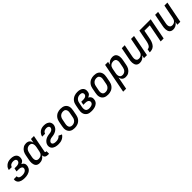

<svg xmlns="http://www.w3.org/2000/svg" viewBox="511 -2405 4477 4477"><g transform="rotate(-45 2750.0 -166.0)"><path d="M228 12Q201 12 175 9.5Q149 7 125 0Q101 -7 79.5 -19.5Q58 -32 43.5 -51.5Q29 -71 23 -96Q17 -121 23 -148V-151H120V-150Q117 -136 120.5 -123.5Q124 -111 132.5 -102Q141 -93 152.5 -87.5Q164 -82 176.5 -79Q189 -76 202 -74.5Q215 -73 228 -73Q242 -73 256.5 -74.5Q271 -76 285 -79.5Q299 -83 313 -89Q327 -95 339 -104.5Q351 -114 359 -127.5Q367 -141 370 -155Q373 -169 370 -182Q367 -195 357.5 -204Q348 -213 336.5 -219Q325 -225 312 -228Q299 -231 285 -232Q271 -233 257 -233H196L213 -318H274Q286 -318 297.5 -319Q309 -320 320.5 -323Q332 -326 344 -330.5Q356 -335 366 -343Q376 -351 382 -362Q388 -373 391 -385Q394 -402 388 -417.5Q382 -433 369 -442Q356 -451 339.5 -454Q323 -457 306 -457Q288 -457 269.5 -453.5Q251 -450 234.5 -441Q218 -432 205.5 -416.5Q193 -401 189 -383H92Q97 -406 107 -428Q117 -450 133.5 -469Q150 -488 170.5 -503Q191 -518 213.5 -526.5Q236 -535 259.5 -538.5Q283 -542 305 -542Q331 -542 356 -539Q381 -536 404 -527Q427 -518 445.5 -503Q464 -488 475 -467.5Q486 -447 488.5 -422Q491 -397 486 -371Q483 -355 476.5 -339Q470 -323 457 -310.5Q444 -298 428.5 -289.5Q413 -281 397 -275Q416 -266 431.5 -253Q447 -240 456.5 -222Q466 -204 467.5 -182.5Q469 -161 465 -139Q460 -115 448 -91.5Q436 -68 417 -49.5Q398 -31 374 -19Q350 -7 325.5 0Q301 7 276.5 9.5Q252 12 228 12Z M715 12Q687 12 662 3.5Q637 -5 620 -24Q603 -43 594.5 -68Q586 -93 583.5 -119.5Q581 -146 584 -174Q587 -202 593 -230L616 -350Q621 -374 628.5 -397.5Q636 -421 649 -443.5Q662 -466 681 -485Q700 -504 722.5 -517.5Q745 -531 769.5 -536.5Q794 -542 818 -542Q843 -542 866.5 -535Q890 -528 907.5 -512.5Q925 -497 935 -475.5Q945 -454 949 -430L969 -530H1067L984 -102Q982 -96 983 -90.5Q984 -85 987.5 -81Q991 -77 996 -75Q1001 -73 1007 -73H1024V12H990Q969 12 948.5 7.5Q928 3 912.5 -9Q897 -21 889 -39.5Q881 -58 882 -80Q869 -58 850 -40Q831 -22 808.5 -10Q786 2 762 7Q738 12 715 12ZM770 -73Q792 -73 815 -80Q838 -87 857 -102.5Q876 -118 886.5 -139.5Q897 -161 901 -183L925 -303Q928 -321 929.5 -339Q931 -357 929.5 -374.5Q928 -392 921.5 -407.5Q915 -423 904 -434.5Q893 -446 876 -451.5Q859 -457 841 -457Q818 -457 794 -448Q770 -439 752.5 -420.5Q735 -402 725 -379.5Q715 -357 711 -334L687 -214Q684 -197 683 -180Q682 -163 684 -147Q686 -131 692.5 -116.5Q699 -102 710.5 -92Q722 -82 737.5 -77.5Q753 -73 770 -73Z M1342 12Q1315 12 1289 9Q1263 6 1238.5 -2Q1214 -10 1193 -23.5Q1172 -37 1158 -57Q1144 -77 1139 -103Q1134 -129 1139 -156Q1142 -173 1150 -190Q1158 -207 1169.5 -222.5Q1181 -238 1195.5 -250.5Q1210 -263 1226 -273Q1242 -283 1259.5 -290Q1277 -297 1294.5 -301.5Q1312 -306 1329.5 -308.5Q1347 -311 1365 -313Q1383 -315 1401 -319Q1419 -323 1435 -332Q1451 -341 1463.5 -356.5Q1476 -372 1479 -389Q1483 -406 1477 -420Q1471 -434 1458.5 -442.5Q1446 -451 1431 -454Q1416 -457 1400 -457Q1383 -457 1365 -453.5Q1347 -450 1331.5 -441Q1316 -432 1304.5 -416.5Q1293 -401 1289 -384H1192Q1197 -407 1207 -428.5Q1217 -450 1232.5 -469Q1248 -488 1267.5 -502.5Q1287 -517 1309.5 -526Q1332 -535 1354.5 -538.5Q1377 -542 1399 -542Q1424 -542 1448.5 -539Q1473 -536 1495 -527Q1517 -518 1535 -503.5Q1553 -489 1563.5 -469Q1574 -449 1577.5 -424.5Q1581 -400 1576 -375Q1572 -358 1564.5 -341Q1557 -324 1546 -308.5Q1535 -293 1520.5 -280.5Q1506 -268 1490 -258Q1474 -248 1456.5 -241Q1439 -234 1421.5 -229Q1404 -224 1386 -221.5Q1368 -219 1350.5 -216.5Q1333 -214 1315.5 -210.5Q1298 -207 1281.5 -198Q1265 -189 1252 -174Q1239 -159 1235 -142Q1233 -129 1236.5 -117.5Q1240 -106 1249 -98Q1258 -90 1269 -85Q1280 -80 1292 -77.5Q1304 -75 1317 -74Q1330 -73 1343 -73Q1361 -73 1379.5 -75.5Q1398 -78 1416 -85Q1434 -92 1450 -104Q1466 -116 1476 -132L1556 -94Q1540 -67 1515 -45.5Q1490 -24 1461 -11Q1432 2 1402 7Q1372 12 1342 12Z M1874 12Q1842 12 1812.5 6Q1783 0 1758 -15Q1733 -30 1716 -54Q1699 -78 1691.5 -106.5Q1684 -135 1685 -166.5Q1686 -198 1693 -230L1716 -350Q1721 -376 1731 -402Q1741 -428 1757.5 -451Q1774 -474 1797 -492.5Q1820 -511 1845.5 -522Q1871 -533 1898.5 -537.5Q1926 -542 1952 -542Q1984 -542 2014 -536Q2044 -530 2069 -515Q2094 -500 2111 -476Q2128 -452 2135.5 -423.5Q2143 -395 2141.5 -363.5Q2140 -332 2134 -300L2111 -180Q2106 -154 2096 -128Q2086 -102 2069.5 -79Q2053 -56 2030 -37.5Q2007 -19 1981 -8Q1955 3 1927.5 7.5Q1900 12 1874 12ZM1876 -73Q1892 -73 1908 -76.5Q1924 -80 1940 -87.5Q1956 -95 1969 -107Q1982 -119 1992 -134Q2002 -149 2007.5 -164.5Q2013 -180 2016 -196L2039 -316Q2043 -334 2044 -351Q2045 -368 2042.5 -384Q2040 -400 2032.5 -414.5Q2025 -429 2013 -439Q2001 -449 1985 -453Q1969 -457 1951 -457Q1935 -457 1918.5 -453.5Q1902 -450 1886 -442.5Q1870 -435 1857.5 -423Q1845 -411 1835 -396Q1825 -381 1819.5 -365.5Q1814 -350 1811 -334L1787 -214Q1784 -196 1782.5 -179Q1781 -162 1784 -146Q1787 -130 1794 -115.5Q1801 -101 1813.5 -91Q1826 -81 1842 -77Q1858 -73 1876 -73Z M2434 12Q2402 12 2370.5 7Q2339 2 2313.5 -13Q2288 -28 2269.5 -51.5Q2251 -75 2243 -104Q2235 -133 2235.5 -165Q2236 -197 2243 -230L2266 -350Q2271 -377 2281 -403Q2291 -429 2308.5 -452.5Q2326 -476 2350 -494Q2374 -512 2401 -523Q2428 -534 2455 -538Q2482 -542 2509 -542Q2534 -542 2559.5 -538.5Q2585 -535 2607 -525.5Q2629 -516 2647 -500.5Q2665 -485 2675.5 -464Q2686 -443 2688 -417.5Q2690 -392 2685 -366Q2682 -350 2675 -334Q2668 -318 2655 -305.5Q2642 -293 2626 -284.5Q2610 -276 2594 -270Q2614 -261 2629.5 -246.5Q2645 -232 2654.5 -213Q2664 -194 2665.5 -171.5Q2667 -149 2662 -126Q2658 -103 2646 -81Q2634 -59 2615 -42.5Q2596 -26 2573.5 -15.5Q2551 -5 2527.5 1Q2504 7 2480.5 9.5Q2457 12 2434 12ZM2436 -73Q2449 -73 2462 -74.5Q2475 -76 2488 -78.5Q2501 -81 2514.5 -86Q2528 -91 2539 -99Q2550 -107 2557.5 -119Q2565 -131 2568 -144Q2572 -165 2563 -184Q2554 -203 2537 -213Q2520 -223 2499.5 -226.5Q2479 -230 2457 -230H2396L2412 -315H2473Q2485 -315 2496.5 -316Q2508 -317 2519.5 -319.5Q2531 -322 2543 -326.5Q2555 -331 2565 -339Q2575 -347 2581.5 -358Q2588 -369 2590 -381Q2593 -398 2588 -414Q2583 -430 2571 -440Q2559 -450 2542.5 -453.5Q2526 -457 2509 -457Q2492 -457 2474.5 -454Q2457 -451 2441.5 -443.5Q2426 -436 2411.5 -424.5Q2397 -413 2386.5 -398Q2376 -383 2370 -366.5Q2364 -350 2361 -334L2337 -214Q2334 -196 2333 -178Q2332 -160 2335.5 -143Q2339 -126 2347.5 -112Q2356 -98 2369.5 -89Q2383 -80 2400.5 -76.5Q2418 -73 2436 -73Z M2974 12Q2942 12 2912.5 6Q2883 0 2858 -15Q2833 -30 2816 -54Q2799 -78 2791.5 -106.5Q2784 -135 2785 -166.5Q2786 -198 2793 -230L2816 -350Q2821 -376 2831 -402Q2841 -428 2857.5 -451Q2874 -474 2897 -492.5Q2920 -511 2945.5 -522Q2971 -533 2998.5 -537.5Q3026 -542 3052 -542Q3084 -542 3114 -536Q3144 -530 3169 -515Q3194 -500 3211 -476Q3228 -452 3235.5 -423.5Q3243 -395 3241.5 -363.5Q3240 -332 3234 -300L3211 -180Q3206 -154 3196 -128Q3186 -102 3169.5 -79Q3153 -56 3130 -37.5Q3107 -19 3081 -8Q3055 3 3027.5 7.5Q3000 12 2974 12ZM2976 -73Q2992 -73 3008 -76.5Q3024 -80 3040 -87.5Q3056 -95 3069 -107Q3082 -119 3092 -134Q3102 -149 3107.5 -164.5Q3113 -180 3116 -196L3139 -316Q3143 -334 3144 -351Q3145 -368 3142.5 -384Q3140 -400 3132.5 -414.5Q3125 -429 3113 -439Q3101 -449 3085 -453Q3069 -457 3051 -457Q3035 -457 3018.5 -453.5Q3002 -450 2986 -442.5Q2970 -435 2957.5 -423Q2945 -411 2935 -396Q2925 -381 2919.5 -365.5Q2914 -350 2911 -334L2887 -214Q2884 -196 2882.5 -179Q2881 -162 2884 -146Q2887 -130 2894 -115.5Q2901 -101 2913.5 -91Q2926 -81 2942 -77Q2958 -73 2976 -73Z M3269 210 3413 -530H3511L3496 -453Q3510 -474 3528.5 -491.5Q3547 -509 3569 -520.5Q3591 -532 3614.5 -537Q3638 -542 3661 -542Q3689 -542 3714.5 -533.5Q3740 -525 3756.5 -506Q3773 -487 3782 -462Q3791 -437 3793 -410.5Q3795 -384 3792.5 -356Q3790 -328 3784 -300L3761 -180Q3756 -156 3748.5 -132.5Q3741 -109 3727.5 -86.5Q3714 -64 3695.5 -45Q3677 -26 3654.5 -12.5Q3632 1 3607 6.5Q3582 12 3558 12Q3533 12 3509.5 5Q3486 -2 3468.5 -17.5Q3451 -33 3441.5 -54.5Q3432 -76 3427 -100L3367 210ZM3536 -73Q3559 -73 3583 -82Q3607 -91 3624.5 -109.5Q3642 -128 3651.5 -150.5Q3661 -173 3666 -196L3689 -316Q3693 -333 3694 -350Q3695 -367 3692.5 -383Q3690 -399 3684 -413.5Q3678 -428 3666.5 -438Q3655 -448 3639.5 -452.5Q3624 -457 3607 -457Q3585 -457 3562 -450Q3539 -443 3520 -427.5Q3501 -412 3490.5 -390.5Q3480 -369 3475 -347L3452 -227Q3448 -209 3446.5 -191Q3445 -173 3447 -155.5Q3449 -138 3455.5 -122.5Q3462 -107 3473 -95.5Q3484 -84 3501 -78.5Q3518 -73 3536 -73Z M4022 12Q3994 12 3969.5 3Q3945 -6 3928.5 -25Q3912 -44 3904.5 -69Q3897 -94 3895 -120.5Q3893 -147 3896 -174.5Q3899 -202 3905 -230L3963 -530H4061L3999 -214Q3996 -197 3994.5 -180.5Q3993 -164 3994.5 -148Q3996 -132 4002 -117.5Q4008 -103 4019 -92.5Q4030 -82 4045 -77.5Q4060 -73 4077 -73Q4098 -73 4120 -80.5Q4142 -88 4159.5 -104Q4177 -120 4187 -141Q4197 -162 4201 -183L4269 -530H4367L4264 0H4166L4180 -75Q4168 -55 4150 -38Q4132 -21 4110.5 -9.5Q4089 2 4066.5 7Q4044 12 4022 12Z M4716 0 4802 -445H4624L4588 -257Q4584 -239 4580.5 -220.5Q4577 -202 4572 -183.5Q4567 -165 4560.5 -147Q4554 -129 4545 -111.5Q4536 -94 4524.5 -77Q4513 -60 4498.5 -46Q4484 -32 4466.5 -23Q4449 -14 4429.5 -8.5Q4410 -3 4392 -1.5Q4374 0 4355 0L4371 -85Q4386 -85 4400.5 -89.5Q4415 -94 4427 -104.5Q4439 -115 4447 -128.5Q4455 -142 4461.5 -156Q4468 -170 4472 -184Q4476 -198 4480 -212.5Q4484 -227 4487 -241.5Q4490 -256 4492 -270L4543 -530H4917L4814 0Z M5122 12Q5094 12 5069.5 3Q5045 -6 5028.5 -25Q5012 -44 5004.5 -69Q4997 -94 4995 -120.5Q4993 -147 4996 -174.5Q4999 -202 5005 -230L5063 -530H5161L5099 -214Q5096 -197 5094.5 -180.5Q5093 -164 5094.5 -148Q5096 -132 5102 -117.5Q5108 -103 5119 -92.5Q5130 -82 5145 -77.5Q5160 -73 5177 -73Q5198 -73 5220 -80.5Q5242 -88 5259.5 -104Q5277 -120 5287 -141Q5297 -162 5301 -183L5369 -530H5467L5364 0H5266L5280 -75Q5268 -55 5250 -38Q5232 -21 5210.5 -9.5Q5189 2 5166.5 7Q5144 12 5122 12Z"/></g></svg>

Font: Lode Dark Term
Style: Bold Italic
Weight: 700
Italic angle: -11°
Monospace: yes
Designer: Belleve Invis
Foundry: Belleve Invis
Version: Version 29.2.0